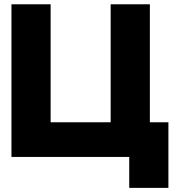

<svg xmlns="http://www.w3.org/2000/svg" viewBox="-20 -743 820 909"><path d="M34.2 0V-722.7H219.7V-164.1H503.9V-722.7H689.5V-164.1H777.3V146.5H591.8V0Z"/></svg>

Font: Giphurs Black
Style: Regular
Weight: 900
Version: Version 0.920; ttfautohint (v1.8.4.7-5d5b)